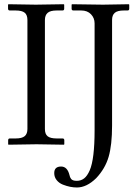

<svg xmlns="http://www.w3.org/2000/svg" viewBox="-20 -666 629 885"><path d="M334 167.5Q353.5 167.5 367.9 156.2Q382.3 145 393.6 119.1Q404.8 93.3 410.4 46.9Q416 0.5 416 -65.4V-558.6Q416 -583 399.4 -600.3Q382.8 -617.7 354.5 -617.7H318.4Q310.1 -617.7 310.1 -626V-644.5L312 -646.5Q415.5 -644.5 454.6 -644.5L573.7 -646.5L575.7 -644.5V-626Q575.7 -617.7 567.9 -617.7H551.3Q521.5 -617.7 509 -606.9Q496.6 -596.2 496.6 -574.2V-87.4Q496.6 2.4 480.7 56.9Q464.8 111.3 423.3 155.3Q379.4 198.2 334.5 198.2Q319.8 198.2 303.7 195.1Q287.6 191.9 270 185.1Q252.4 178.2 241.2 164.3Q230 150.4 230 131.8Q230 101.6 261.7 101.6Q290.5 101.6 300.3 141.1Q301.8 147 303 150.4Q304.2 153.8 307.6 158.4Q311 163.1 317.6 165.3Q324.2 167.5 334 167.5ZM187 -573.7V-71.3Q187 -47.9 199.7 -37.8Q212.4 -27.8 241.7 -27.8H268.1Q276.4 -27.8 276.4 -19.5V-1L274.4 1Q187.5 -1 148.4 -1L19.5 1L17.6 -1V-19.5Q17.6 -27.8 25.4 -27.8H51.8Q81.5 -27.8 94 -38.6Q106.4 -49.3 106.4 -71.3V-573.7Q106.4 -597.2 93.8 -607.4Q81.1 -617.7 51.8 -617.7H25.4Q17.1 -617.7 17.1 -626V-644.5L19 -646.5Q106 -644.5 145 -644.5L273.9 -646.5L275.9 -644.5V-626Q275.9 -617.7 268.1 -617.7H241.7Q211.9 -617.7 199.5 -606.7Q187 -595.7 187 -573.7Z"/></svg>

Font: Libertinage
Style: b
Weight: 400
Designer: OSP
Foundry: OSP
Version: Version 1.0; 2008; OFL relea